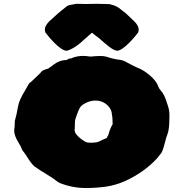

<svg xmlns="http://www.w3.org/2000/svg" viewBox="-20 -947 949 997"><path d="M425.8 29.3Q354.5 29.3 289.6 2.9Q278.3 -2.4 269 -10.7Q259.8 -19 222.2 -42Q188.5 -61.5 157.7 -84Q142.6 -96.7 118.7 -135.7Q102.5 -159.7 100.6 -160.9Q98.6 -162.1 95.2 -168.9Q89.8 -184.6 77.6 -204.1Q53.7 -242.2 53.7 -267.6Q53.7 -276.4 55.7 -286.1L57.1 -319.3Q67.4 -355.5 73.2 -392.6Q79.1 -426.8 108.4 -474.1Q117.7 -489.3 126 -504.9Q131.3 -516.6 142.1 -522.5L189.5 -567.9Q195.8 -578.1 206.5 -582.8Q217.3 -587.4 230 -590.8Q247.6 -602.5 256.8 -610.4Q289.1 -635.3 325.7 -635.3L338.4 -642.6Q351.6 -642.6 358.4 -647.9Q384.8 -656.7 411.1 -656.7Q427.2 -656.7 443.8 -653.8L452.1 -653.3Q458 -653.3 464.4 -654.3Q472.7 -655.8 502 -656.2Q518.1 -656.2 532.2 -652.8Q567.9 -640.1 606.9 -635.7Q624 -632.3 640.6 -622.1Q647.5 -618.2 654.3 -614.7Q661.1 -611.3 667 -608.4Q678.7 -602.1 690.9 -596.7Q726.6 -583.5 760 -554Q793.5 -524.4 801.3 -499Q805.7 -486.8 815.9 -475.6Q834.5 -456.1 848.1 -408.7Q859.9 -378.4 859.9 -349.1Q859.9 -274.4 850.1 -252Q844.2 -238.3 834.2 -198.7Q824.2 -159.2 814.5 -148.4Q809.6 -143.1 805.7 -137.7Q800.8 -130.4 794.9 -124Q728 -51.8 628.4 -6.3Q578.6 15.6 527.8 22.5Q477.1 29.3 425.8 29.3ZM453.1 -205.6 471.7 -207Q486.8 -207.5 502.9 -216.3Q519 -225.1 533.2 -229.5L542.5 -246.1Q551.3 -279.8 564.9 -301.8Q564.9 -336.4 561 -352.5Q561 -376.5 541 -397.5Q514.6 -424.8 474.6 -424.8Q450.7 -424.8 425.5 -412.4Q400.4 -399.9 393.1 -384.8Q386.7 -372.1 377.4 -346.2Q369.1 -326.2 369.1 -312Q369.1 -297.9 368.2 -280.3Q367.2 -272.5 367.2 -268.1Q370.1 -264.6 370.1 -258.3Q384.8 -233.4 422.9 -210.9Q432.6 -205.6 453.1 -205.6ZM376.5 -927.2 425.3 -926.3Q451.7 -927.2 484.4 -927.2L543.5 -925.8Q551.3 -925.8 559.6 -922.4Q580.6 -917.5 596.2 -906.7Q596.2 -905.8 632.3 -878.9L678.2 -835.4Q700.2 -812.5 700.2 -794.4Q700.2 -787.1 697.3 -778.3Q676.8 -750.5 652.3 -726.1Q609.9 -683.6 587.9 -683.6Q570.8 -685.1 543.5 -707Q527.3 -719.2 493.7 -749.5Q476.6 -761.2 457.5 -777.3Q420.9 -745.6 419.4 -743.7Q372.1 -697.8 330.1 -684.1L325.2 -683.6Q303.2 -683.6 260.7 -726.1Q236.3 -750.5 215.8 -778.3Q212.9 -787.1 212.9 -794.4Q212.9 -812.5 234.9 -835.4Q284.7 -882.3 317.4 -906.7Q329.1 -918 340.1 -920.4Q351.1 -922.9 376.5 -927.2Z"/></svg>

Font: Kaph
Style: Regular
Weight: 400
Designer: GGBotNet
Foundry: f0n7.com
Version: 1.10